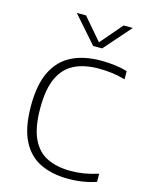

<svg xmlns="http://www.w3.org/2000/svg" viewBox="-121 -873 725 953"><g transform="rotate(15 242.0 -397.0)"><path d="M323.5 7Q242.5 7 181.5 -21.8Q120.5 -50.5 86.5 -117Q52.5 -183.5 52.5 -297Q52.5 -405.5 86 -472.8Q119.5 -540 181.8 -571Q244 -602 330.5 -602Q367 -602 401 -598Q435 -594 467 -584.5V-542.5Q432.5 -552.5 399 -556.8Q365.5 -561 330.5 -561Q257 -561 205.5 -535.5Q154 -510 127 -452.2Q100 -394.5 100 -298Q100 -197 127.5 -139.5Q155 -82 205.5 -58Q256 -34 325.5 -34Q361.5 -34 394.5 -39.5Q427.5 -45 467 -57.5V-15.5Q435 -4.5 399.2 1.2Q363.5 7 323.5 7ZM274 -662 153 -799.5H200.5L304 -679H290L393.5 -799.5H441L320 -662Z"/></g></svg>

Font: Encode Sans SC Condensed Thin ExtraLight
Style: Regular
Weight: 250
Version: Version 3.002